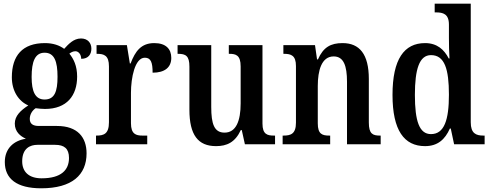

<svg xmlns="http://www.w3.org/2000/svg" viewBox="-20 -780 2654 1038"><path d="M203 238C369 238 448 166 448 49C448 -37 400 -99 288 -99H190C159 -99 141 -110 141 -137C141 -164 157 -185 173 -195C184 -193 210 -191 223 -191C342 -191 397 -264 397 -366C397 -424 378 -462 355 -490C364 -497 375 -503 388 -503C404 -503 419 -486 419 -462C459 -462 474 -488 474 -517C474 -547 455 -572 418 -572C377 -572 349 -540 327 -516C301 -535 267 -547 223 -547C101 -547 44 -479 44 -362C44 -289 80 -233 133 -210C91 -183 60 -153 60 -112C60 -67 91 -43 120 -30C55 -20 6 22 6 96C6 187 71 238 203 238ZM221 -242C170 -242 151 -286 151 -364C151 -446 169 -495 221 -495C274 -495 291 -448 291 -365C291 -285 275 -242 221 -242ZM205 184C135 184 100 148 100 92C100 21 144 3 182 3H278C327 3 353 23 353 74C353 139 311 184 205 184Z M499 0H776V-47H750C715 -47 688 -55 688 -114V-278C688 -359 709 -468 763 -468C796 -468 805 -442 805 -387C871 -387 906 -416 906 -467C906 -515 877 -547 814 -547C743 -547 711 -503 686 -437H682L666 -536H502V-489H505C543 -489 569 -480 569 -421V-119C569 -56 541 -47 502 -47H499Z M1148 10C1206 10 1251 -10 1282 -77H1287L1304 0H1467V-47H1461C1426 -47 1399 -53 1399 -112V-536H1217V-489H1220C1255 -489 1281 -482 1281 -421V-221C1281 -126 1256 -63 1194 -63C1138 -63 1122 -110 1122 -202V-536H940V-489H943C984 -489 1004 -478 1004 -420V-187C1004 -50 1051 10 1148 10Z M1508 0H1765V-47H1760C1722 -47 1698 -55 1698 -113V-315C1698 -398 1718 -475 1784 -475C1838 -475 1856 -424 1856 -338V0H2038V-47H2034C1995 -47 1974 -56 1974 -118V-353C1974 -488 1923 -547 1832 -547C1768 -547 1728 -525 1699 -459H1694L1683 -536H1512V-489H1516C1554 -489 1580 -480 1580 -423V-117C1580 -56 1552 -47 1513 -47H1508Z M2278 10C2346 10 2386 -26 2412 -85H2417L2435 0H2600V-47H2593C2553 -47 2525 -59 2525 -119V-760H2330V-713H2337C2375 -713 2407 -705 2407 -647V-575C2407 -539 2408 -497 2410 -464H2406C2381 -512 2343 -547 2278 -547C2165 -547 2102 -460 2102 -267C2102 -75 2165 10 2278 10ZM2310 -55C2247 -55 2223 -125 2223 -267C2223 -406 2247 -482 2310 -482C2384 -482 2407 -406 2407 -268C2407 -132 2382 -55 2310 -55Z"/></svg>

Font: Noto Serif Armenian Condensed SemiBold
Style: Regular
Weight: 600
Width: 3
Designer: Monotype Design Team
Foundry: Monotype Imaging Inc.
Version: Version 2.008